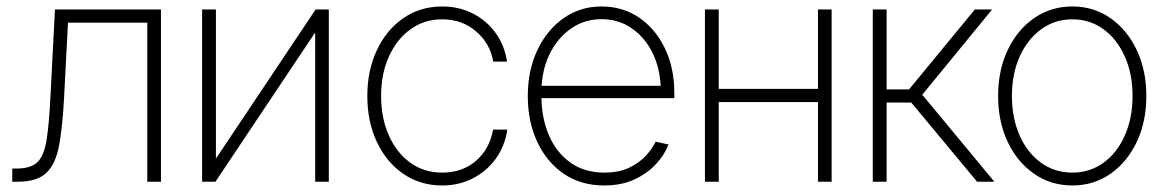

<svg xmlns="http://www.w3.org/2000/svg" viewBox="-20 -565 3618 597"><path d="M18.1 0V-41H32.7Q75.2 -41 95.9 -60.3Q116.7 -79.6 124.8 -129.4Q132.8 -179.2 137.2 -271.5L150.9 -535.6H480.5V0H438V-494.6H191.4L179.2 -260.3Q174.3 -169.4 163.6 -112.1Q152.8 -54.7 124 -27.3Q95.2 0 35.6 0Z M1002.4 0H960V-461.9H958.5L649.9 0H608.4V-535.6H651.4V-73.2H652.3L961.4 -535.6H1002.4Z M1355 11.7Q1286.6 11.7 1234.1 -24.4Q1181.6 -60.5 1151.9 -123.5Q1122.1 -186.5 1122.1 -266.6Q1122.1 -346.2 1151.9 -409.2Q1181.6 -472.2 1234.1 -508.5Q1286.6 -544.9 1355 -544.9Q1406.7 -544.9 1449.7 -523.2Q1492.7 -501.5 1520.8 -462.9Q1548.8 -424.3 1556.6 -373.5H1513.7Q1503.9 -430.2 1460.2 -467.5Q1416.5 -504.9 1355 -504.9Q1299.3 -504.9 1256.6 -474.1Q1213.9 -443.4 1189.5 -389.6Q1165 -335.9 1165 -266.6Q1165 -198.7 1188.7 -144.8Q1212.4 -90.8 1255.1 -59.6Q1297.9 -28.3 1355 -28.3Q1417.5 -28.3 1460 -64.9Q1502.4 -101.6 1513.2 -162.1H1557.6Q1549.8 -110.8 1521.7 -71.8Q1493.7 -32.7 1450.4 -10.5Q1407.2 11.7 1355 11.7Z M1858.9 11.7Q1786.1 11.7 1732.9 -24.7Q1679.7 -61 1650.4 -124Q1621.1 -187 1621.1 -266.6Q1621.1 -346.2 1650.9 -409.2Q1680.7 -472.2 1732.4 -508.5Q1784.2 -544.9 1850.1 -544.9Q1916.5 -544.9 1967.5 -510Q2018.6 -475.1 2047.6 -414.3Q2076.7 -353.5 2076.7 -275.9V-259.8H1663.6Q1664.6 -195.3 1687.5 -142.8Q1710.4 -90.3 1753.9 -59.3Q1797.4 -28.3 1858.9 -28.3Q1904.8 -28.3 1937 -43.9Q1969.2 -59.6 1989.3 -82Q2009.3 -104.5 2018.6 -124.5L2058.6 -115.7Q2047.4 -85.4 2021 -56.2Q1994.6 -26.9 1953.9 -7.6Q1913.1 11.7 1858.9 11.7ZM1664.1 -298.3H2034.2Q2031.2 -357.4 2007.1 -404.3Q1982.9 -451.2 1942.4 -478.3Q1901.9 -505.4 1850.1 -505.4Q1799.8 -505.4 1759.3 -478.8Q1718.8 -452.1 1693.4 -405.5Q1668 -358.9 1664.1 -298.3Z M2214.8 -535.6V-288.6H2523.4V-535.6H2565.9V0H2523.4V-247.6H2214.8V0H2171.9V-535.6Z M2693.8 0V-535.6H2736.8V-287.1H2806.6L3011.2 -535.6H3064.9L2847.7 -270.5L3071.8 0H3018.1L2813.5 -246.1H2736.8V0Z M3314.5 11.7Q3247.6 11.7 3195.3 -24.7Q3143.1 -61 3113.3 -123.8Q3083.5 -186.5 3083.5 -266.6Q3083.5 -346.7 3113.3 -409.4Q3143.1 -472.2 3195.3 -508.5Q3247.6 -544.9 3314.5 -544.9Q3380.9 -544.9 3432.9 -508.5Q3484.9 -472.2 3514.6 -409.2Q3544.4 -346.2 3544.4 -266.6Q3544.4 -186.5 3514.6 -123.8Q3484.9 -61 3432.9 -24.7Q3380.9 11.7 3314.5 11.7ZM3314.5 -28.3Q3369.1 -28.3 3411.4 -59.1Q3453.6 -89.8 3477.5 -143.8Q3501.5 -197.8 3501.5 -266.6Q3501.5 -335.4 3477.5 -389.2Q3453.6 -442.9 3411.4 -473.9Q3369.1 -504.9 3314.5 -504.9Q3259.8 -504.9 3217.3 -473.9Q3174.8 -442.9 3150.6 -389.2Q3126.5 -335.4 3126.5 -266.6Q3126.5 -197.8 3150.4 -143.8Q3174.3 -89.8 3216.8 -59.1Q3259.3 -28.3 3314.5 -28.3Z"/></svg>

Font: Inter Display Extra Light
Style: Regular
Weight: 200
Designer: Rasmus Andersson
Foundry: rsms
Version: Version 4.000;git-4fc901f